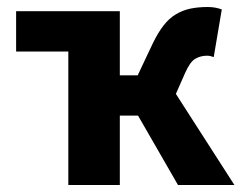

<svg xmlns="http://www.w3.org/2000/svg" viewBox="-20 -528 696 548"><path d="M175 0V-381H26V-496H322V-313H373L416 -404Q431 -435 447 -455.5Q463 -476 482.5 -487.5Q502 -499 524 -503.5Q546 -508 573 -508Q595 -508 613 -501L590 -365Q585 -367 580.5 -368Q576 -369 571 -369Q552 -369 537 -360Q522 -351 508 -319L482 -260L649 0H488L374 -198H322V0Z"/></svg>

Font: Giro Regular
Style: Bold
Weight: 700
Designer: Paul D. Hunt
Foundry: Adobe Systems Incorporated
Version: Version 1.000;PS 1.0;hotconv 1.0.88;makeotf.lib2.5.647800